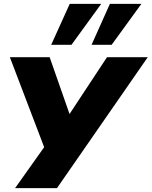

<svg xmlns="http://www.w3.org/2000/svg" viewBox="-20 -794 785 994"><path d="M58 180 220 -48 230 24 31 -498H237L349 -178H323L534 -498H745L275 180ZM454 -562 549 -774H712L558 -562ZM245 -562 341 -774H504L350 -562Z"/></svg>

Font: Nunito Sans 10pt Expanded Black
Style: Italic
Weight: 900
Width: 7
Italic angle: -9°
Designer: Vernon Adams
Foundry: Vernon Adams
Version: Version 3.101;gftools[0.9.27]